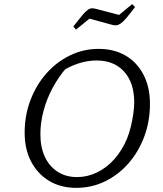

<svg xmlns="http://www.w3.org/2000/svg" viewBox="-20 -898 786 927"><path d="M348 9Q273 9 217.5 -24.5Q162 -58 130.5 -117.5Q99 -177 99 -257Q99 -341 127 -414.5Q155 -488 204 -543.5Q253 -599 318 -630.5Q383 -662 456 -662Q531 -662 586.5 -629.5Q642 -597 673 -537Q704 -477 704 -397Q704 -312 676.5 -238.5Q649 -165 600.5 -109.5Q552 -54 487.5 -22.5Q423 9 348 9ZM352 -43Q402 -43 448.5 -65.5Q495 -88 532 -129.5Q569 -171 593 -228Q604 -255 611.5 -286Q619 -317 623.5 -348Q628 -379 628 -404Q628 -498 579.5 -552Q531 -606 446 -606Q403 -606 359.5 -592Q316 -578 274 -551L302 -572Q262 -526 233.5 -472.5Q205 -419 190 -362Q175 -305 175 -251Q175 -187 196.5 -141Q218 -95 258 -69Q298 -43 352 -43ZM347 -755 334 -770Q361 -805 377 -824Q393 -843 404 -850.5Q415 -858 424 -858Q433 -858 444 -855L555 -826L618 -878L632 -864Q607 -831 591 -812Q575 -793 563.5 -785Q552 -777 542.5 -776Q533 -775 522 -778L412 -808Z"/></svg>

Font: Piazzolla Thin Light
Style: Italic
Weight: 300
Italic angle: -11.3°
Version: Version 2.005